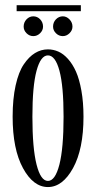

<svg xmlns="http://www.w3.org/2000/svg" viewBox="-20 -719 374 749"><path d="M44.9 -675.3V-698.7H295.4V-675.3ZM225.1 -578.1Q209.5 -578.1 198.2 -589.4Q187 -600.6 187 -615.2Q187 -631.8 198.2 -643.6Q209.5 -655.3 225.1 -655.3Q239.7 -655.3 251.2 -643.3Q262.7 -631.3 262.7 -615.2Q262.7 -600.6 251.2 -589.4Q239.7 -578.1 225.1 -578.1ZM72.3 -615.2Q72.3 -631.8 83.5 -643.6Q94.7 -655.3 109.9 -655.3Q125.5 -655.3 136.7 -643.6Q147.9 -631.8 147.9 -615.2Q147.9 -600.6 136.5 -589.4Q125 -578.1 109.9 -578.1Q94.7 -578.1 83.5 -589.4Q72.3 -600.6 72.3 -615.2ZM29.3 -263.7Q29.3 -333.5 41 -386Q52.7 -438.5 72.8 -468Q92.8 -497.6 116.5 -512Q140.1 -526.4 167 -526.4Q188 -526.4 207.5 -517.8Q227.1 -509.3 245.1 -489.3Q263.2 -469.2 276.4 -439.7Q289.6 -410.2 297.6 -365Q305.7 -319.8 305.7 -263.7Q305.7 -137.2 264.9 -63.2Q224.1 10.7 167 10.7Q109.9 10.7 69.6 -63.2Q29.3 -137.2 29.3 -263.7ZM228 -263.7Q228 -383.3 211.9 -443.1Q195.8 -502.9 167 -502.9Q138.7 -502.9 122.6 -443.1Q106.4 -383.3 106.4 -263.7Q106.4 -141.1 122.6 -77.1Q138.7 -13.2 167 -13.2Q195.3 -13.2 211.7 -76.9Q228 -140.6 228 -263.7Z"/></svg>

Font: Imbue
Style: Regular
Weight: 400
Designer: Tyler Finck
Foundry: Etcetera Type Company
Version: Version 0.910